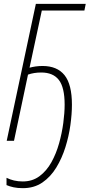

<svg xmlns="http://www.w3.org/2000/svg" viewBox="-20 -734 470 1001"><path d="M99 247Q72 247 51 242.5Q30 238 14 231V193Q32 202 53 207Q74 212 99 212Q149 212 186 184.5Q223 157 248 112Q273 67 288 13.5Q303 -40 310 -93Q317 -146 317 -188Q317 -278 287 -317Q257 -356 195 -356Q157 -356 126 -345L53 0H15L167 -714H427L420 -679H198L134 -381Q148 -385 165.5 -387.5Q183 -390 202 -390Q278 -390 316.5 -342Q355 -294 355 -188Q355 -140 347 -82Q339 -24 321 33.5Q303 91 273.5 139.5Q244 188 201 217.5Q158 247 99 247Z"/></svg>

Font: Noto Sans Condensed ExtraLight
Style: Italic
Weight: 200
Width: 3
Italic angle: -12°
Designer: Monotype Design Team
Foundry: Monotype Imaging Inc.
Version: Version 2.013; ttfautohint (v1.8.4.7-5d5b)